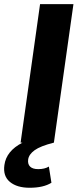

<svg xmlns="http://www.w3.org/2000/svg" viewBox="-60 -680 385 915"><path d="M290 -660.2 196.8 0H195.8Q132.3 16.1 105 35.9Q77.6 55.7 74.2 80.1Q71.3 102.1 83.5 114Q95.7 126 122.1 126Q153.3 126 172.9 113.8L185.1 190.9Q147 214.8 81.1 214.8Q21 214.8 -12.7 187Q-46.4 159.2 -39.1 106.9Q-30.3 39.6 46.9 0H38.1L130.9 -660.2Z"/></svg>

Font: Human Sans Bold
Style: Italic
Weight: 700
Italic angle: -8°
Designer: Tim Radville
Foundry: Continuum
Version: Version 1.000;FEAKit 1.0